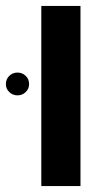

<svg xmlns="http://www.w3.org/2000/svg" viewBox="-54 -626 376 646"><path d="M85 0V-606H216.8V0ZM-34.2 -342.8Q-34.2 -359.9 -22.7 -370.8Q-11.2 -381.8 4.9 -381.8Q21 -381.8 32.5 -370.8Q43.9 -359.9 43.9 -342.8Q43.9 -327.1 32.5 -316.2Q21 -305.2 4.9 -305.2Q-11.2 -305.2 -22.7 -316.2Q-34.2 -327.1 -34.2 -342.8Z"/></svg>

Font: Libra Sans Modern
Style: Bold
Weight: 700
Foundry: Stefan Peev, Context Ltd
Version: Version 1.000